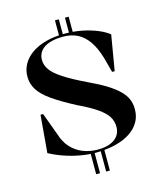

<svg xmlns="http://www.w3.org/2000/svg" viewBox="-136 -913 965 1151"><g transform="rotate(-15 346.0 -337.5)"><path d="M378 140V0H401V140ZM316 140V0H340V140ZM316 -717V-815H340V-717ZM378 -717V-815H401V-717ZM350 15Q302 15 252 6Q202 -3 154.5 -19.5Q107 -36 66 -58L86 -291H102L154 -150Q169 -101 199.5 -67.5Q230 -34 272.5 -17Q315 0 364 0Q410 0 441.5 -12.5Q473 -25 490 -48Q507 -71 507 -103Q507 -139 489 -167.5Q471 -196 428.5 -225.5Q386 -255 314 -289Q222 -337 168.5 -375Q115 -413 92 -450.5Q69 -488 69 -531Q69 -573 88.5 -608Q108 -643 145 -669Q182 -695 234 -709Q286 -723 350 -723Q408 -723 458 -713Q508 -703 550 -686Q592 -669 620 -647L583 -428H567L543 -518Q523 -586 494 -627.5Q465 -669 426.5 -688.5Q388 -708 337 -708Q287 -708 251.5 -696Q216 -684 197.5 -661Q179 -638 179 -606Q179 -573 200 -543.5Q221 -514 271 -481.5Q321 -449 406 -408Q473 -377 517.5 -349.5Q562 -322 589.5 -295Q617 -268 629 -240Q641 -212 641 -178Q641 -136 624.5 -104.5Q608 -73 580 -50.5Q552 -28 515 -13.5Q478 1 435.5 8Q393 15 350 15Z"/></g></svg>

Font: Kalnia Thin Medium
Style: Regular
Weight: 500
Version: Version 1.105